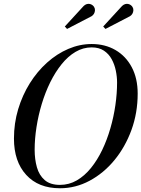

<svg xmlns="http://www.w3.org/2000/svg" viewBox="-20 -995 755 1025"><path d="M300 10Q185 10 119.8 -61.5Q54.5 -133 54.5 -255Q54.5 -337 77 -412Q99.5 -487 139.2 -550.5Q179 -614 231.5 -661Q284 -708 344.8 -734Q405.5 -760 469.5 -760Q541 -760 596.5 -727.8Q652 -695.5 683.5 -636Q715 -576.5 715 -495Q715 -392.5 681.8 -301.2Q648.5 -210 590.8 -140Q533 -70 458.2 -30Q383.5 10 300 10ZM300 -8Q348.5 -8 390 -32Q431.5 -56 465.5 -98Q499.5 -140 525.5 -194.2Q551.5 -248.5 569.2 -309.8Q587 -371 596 -433.8Q605 -496.5 605 -554.5Q605 -585.5 598.2 -618.2Q591.5 -651 576.2 -679Q561 -707 534.8 -724.5Q508.5 -742 469.5 -742Q423.5 -742 383 -718Q342.5 -694 308.8 -652Q275 -610 248.2 -555.8Q221.5 -501.5 203 -440.2Q184.5 -379 174.8 -316.2Q165 -253.5 165 -195.5Q165 -144.5 177 -102Q189 -59.5 218.5 -33.8Q248 -8 300 -8ZM543 -840.5 531 -853.5 631.5 -963Q639.5 -970.5 647.8 -973Q656 -975.5 663.8 -974Q671.5 -972.5 677.8 -968Q684 -963.5 687.5 -957.5Q692.5 -949.5 692 -939.8Q691.5 -930 686.8 -921.8Q682 -913.5 674 -908.5ZM338 -840.5 326 -853.5 426.5 -963Q434.5 -970.5 442.8 -973Q451 -975.5 458.8 -974Q466.5 -972.5 472.8 -968Q479 -963.5 482.5 -957.5Q487.5 -949.5 487 -939.8Q486.5 -930 481.8 -921.8Q477 -913.5 469 -908.5Z"/></svg>

Font: Bodoni Moda
Style: Italic
Weight: 400
Italic angle: -13°
Designer: Owen Earl
Foundry: indestructible type
Version: Version 2.005